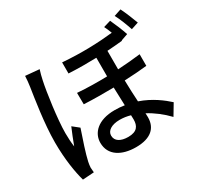

<svg xmlns="http://www.w3.org/2000/svg" viewBox="-182 -1046 1363 1321"><g transform="rotate(-30 500.0 -385.5)"><path d="M238 -750 128 -760C127 -734 124 -702 120 -677C108 -597 77 -409 77 -260C77 -125 96 -13 116 57L206 51C205 39 204 23 203 13C203 2 206 -18 209 -32C220 -84 254 -186 280 -261L230 -301C214 -264 193 -212 178 -171C173 -207 171 -244 171 -280C171 -387 200 -592 218 -674C221 -692 232 -732 238 -750ZM925 -828 868 -809C889 -771 910 -715 925 -671L983 -690C969 -729 944 -790 925 -828ZM624 -161 625 -127C625 -77 605 -41 534 -41C474 -41 435 -64 435 -108C435 -146 475 -173 540 -173C568 -173 596 -169 624 -161ZM824 -796 767 -779C776 -761 785 -741 793 -719C683 -707 549 -701 395 -713V-625C474 -621 547 -621 615 -623V-475C539 -473 459 -474 379 -480L380 -389C459 -385 539 -385 616 -386L621 -242C596 -246 570 -248 543 -248C409 -248 346 -179 346 -102C346 -2 432 47 545 47C663 47 718 -6 718 -91L717 -123C772 -94 825 -53 871 -5L923 -92C879 -132 809 -187 713 -220C710 -272 707 -330 706 -390C772 -393 833 -397 885 -403V-495C831 -488 770 -483 705 -479V-626C749 -629 789 -632 826 -636V-639L880 -658C867 -698 842 -758 824 -796Z"/></g></svg>

Font: Noto Sans CJK TC Medium
Style: Regular
Weight: 500
Designer: Ryoko NISHIZUKA 西塚涼子 (kana, bopomofo & ideographs); Paul D. Hunt (Latin, Greek & Cyrillic); Sandoll Communications 산돌커뮤니
Foundry: Adobe
Version: Version 2.004;hotconv 1.0.118;makeotfexe 2.5.65603